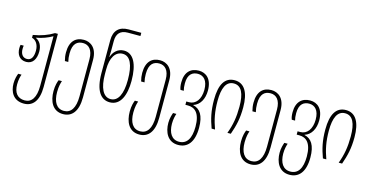

<svg xmlns="http://www.w3.org/2000/svg" viewBox="-93 -1237 3813 1963"><g transform="rotate(15 1813.0 -255.0)"><path d="M226 250C317 250 379 185 379 33V-529H349C289 -492 218 -466 134 -452V-422C173 -413 207 -372 207 -306C207 -242 187 -199 139 -199C93 -199 70 -236 70 -286C70 -299 71 -312 73 -322H40C37 -311 36 -299 36 -285C36 -221 68 -168 139 -168C208 -168 242 -225 242 -305C242 -368 215 -412 172 -431V-433C236 -444 293 -466 342 -494V31C342 155 300 216 226 216C149 216 110 164 110 77C110 28 120 -9 128 -30H93C85 -11 72 28 72 77C72 166 114 250 226 250Z M641 250C732 250 795 184 795 32V-366C795 -493 722 -539 653 -539C567 -539 508 -487 508 -368C508 -337 512 -309 520 -279H556C549 -307 546 -334 546 -367C546 -475 595 -505 653 -505C713 -505 758 -461 758 -362V31C758 155 715 216 641 216C564 216 525 152 525 47C525 -15 537 -52 544 -73H509C501 -54 487 -13 487 47C487 155 530 250 641 250Z M1071 10C1185 10 1231 -109 1231 -258C1231 -441 1175 -539 1078 -539C1008 -539 965 -487 950 -437H948C949 -463 950 -484 950 -506V-606C950 -684 988 -726 1067 -726H1200V-760H1065C968 -760 913 -708 913 -606V-258C913 -72 976 10 1071 10ZM1071 -24C993 -24 950 -110 950 -257V-307C950 -428 995 -504 1073 -504C1152 -504 1192 -420 1192 -258C1192 -112 1151 -24 1071 -24Z M1448 250C1539 250 1602 184 1602 32V-366C1602 -493 1529 -539 1460 -539C1374 -539 1315 -487 1315 -368C1315 -337 1319 -309 1327 -279H1363C1356 -307 1353 -334 1353 -367C1353 -475 1402 -505 1460 -505C1520 -505 1565 -461 1565 -362V31C1565 155 1522 216 1448 216C1371 216 1332 152 1332 47C1332 -15 1344 -52 1351 -73H1316C1308 -54 1294 -13 1294 47C1294 155 1337 250 1448 250Z M1859 250C1958 250 2022 178 2022 25C2022 -105 1978 -167 1904 -183V-185C1972 -206 2011 -277 2011 -365C2011 -488 1947 -539 1870 -539C1785 -539 1726 -487 1726 -378C1726 -348 1729 -322 1738 -300H1773C1767 -320 1764 -345 1764 -377C1764 -475 1813 -505 1869 -505C1929 -505 1974 -462 1974 -364C1974 -263 1925 -201 1855 -201H1826V-166H1854C1926 -166 1984 -120 1984 24C1984 150 1941 216 1859 216C1782 216 1744 152 1743 57C1743 6 1754 -31 1761 -52H1726C1719 -33 1705 9 1705 57C1705 155 1748 250 1859 250Z M2148 0H2184C2150 -94 2133 -176 2133 -290C2133 -426 2168 -505 2249 -505C2330 -505 2365 -429 2365 -290C2365 -179 2350 -93 2315 0H2351C2385 -97 2404 -174 2404 -293C2404 -448 2354 -539 2249 -539C2146 -539 2095 -454 2095 -293C2095 -172 2114 -93 2148 0Z M2626 250C2717 250 2780 184 2780 32V-366C2780 -493 2707 -539 2638 -539C2552 -539 2493 -487 2493 -368C2493 -337 2497 -309 2505 -279H2541C2534 -307 2531 -334 2531 -367C2531 -475 2580 -505 2638 -505C2698 -505 2743 -461 2743 -362V31C2743 155 2700 216 2626 216C2549 216 2510 152 2510 47C2510 -15 2522 -52 2529 -73H2494C2486 -54 2472 -13 2472 47C2472 155 2515 250 2626 250Z M3037 250C3136 250 3200 178 3200 25C3200 -105 3156 -167 3082 -183V-185C3150 -206 3189 -277 3189 -365C3189 -488 3125 -539 3048 -539C2963 -539 2904 -487 2904 -378C2904 -348 2907 -322 2916 -300H2951C2945 -320 2942 -345 2942 -377C2942 -475 2991 -505 3047 -505C3107 -505 3152 -462 3152 -364C3152 -263 3103 -201 3033 -201H3004V-166H3032C3104 -166 3162 -120 3162 24C3162 150 3119 216 3037 216C2960 216 2922 152 2921 57C2921 6 2932 -31 2939 -52H2904C2897 -33 2883 9 2883 57C2883 155 2926 250 3037 250Z M3326 0H3362C3328 -94 3311 -176 3311 -290C3311 -426 3346 -505 3427 -505C3508 -505 3543 -429 3543 -290C3543 -179 3528 -93 3493 0H3529C3563 -97 3582 -174 3582 -293C3582 -448 3532 -539 3427 -539C3324 -539 3273 -454 3273 -293C3273 -172 3292 -93 3326 0Z"/></g></svg>

Font: Noto Sans Georgian ExtraCondensed ExtraLight
Style: Regular
Weight: 200
Width: 2
Designer: Monotype Design Team, Akaki Razmadze
Foundry: Google LLC
Version: Version 2.005